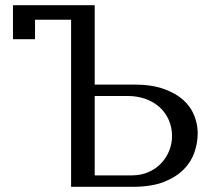

<svg xmlns="http://www.w3.org/2000/svg" viewBox="-20 -720 842 740"><path d="M254 0H492Q564 0 612 -19Q660 -38 689 -68Q718 -98 730 -134.5Q742 -171 742 -207Q742 -241 728.5 -275Q715 -309 686 -335Q657 -361 610.5 -377.5Q564 -394 498 -394H345V-700H30V-569H115V-644H254ZM345 -44V-350H473Q510 -350 541.5 -338.5Q573 -327 595.5 -306.5Q618 -286 630.5 -257.5Q643 -229 643 -196Q643 -165 631.5 -137.5Q620 -110 599.5 -89Q579 -68 550.5 -56Q522 -44 487 -44Z"/></svg>

Font: Tenor Sans
Style: Regular
Weight: 400
Designer: Denis Masharov
Foundry: Denis Masharov
Version: Version 1.1